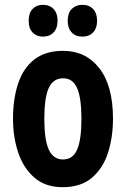

<svg xmlns="http://www.w3.org/2000/svg" viewBox="-20 -767 523 797"><path d="M449 -274Q449 -198 428.5 -133.5Q408 -69 362 -29.5Q316 10 240 10Q169 10 123.5 -29Q78 -68 56 -132.5Q34 -197 34 -274Q34 -357 55.5 -421Q77 -485 123 -520.5Q169 -556 242 -556Q336 -556 392.5 -483.5Q449 -411 449 -274ZM164 -273Q164 -187 182.5 -146Q201 -105 242 -105Q282 -105 300 -145.5Q318 -186 318 -274Q318 -361 300 -401.5Q282 -442 242 -442Q201 -442 182.5 -402Q164 -362 164 -273ZM99 -681Q99 -713 115.5 -730Q132 -747 158 -747Q186 -747 202.5 -729.5Q219 -712 219 -681Q219 -650 202.5 -632.5Q186 -615 158 -615Q132 -615 115.5 -632Q99 -649 99 -681ZM261 -681Q261 -713 278 -730Q295 -747 322 -747Q350 -747 366.5 -729.5Q383 -712 383 -681Q383 -650 366.5 -632.5Q350 -615 322 -615Q294 -615 277.5 -632.5Q261 -650 261 -681Z"/></svg>

Font: Noto Sans Telugu ExtraCondensed
Style: Bold
Weight: 700
Width: 2
Designer: Jelle Bosma - Monotype Design Team
Foundry: Monotype Imaging Inc.
Version: Version 2.005; ttfautohint (v1.8.4.7-5d5b)